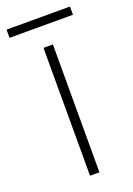

<svg xmlns="http://www.w3.org/2000/svg" viewBox="-150 -697 519 748"><g transform="rotate(-20 109.5 -323.0)"><path d="M241 -646H-22V-612H241ZM128 0V-530H89V0Z"/></g></svg>

Font: Noto Sans Tamil ExtraLight
Style: Regular
Weight: 200
Designer: Jelle Bosma - Monotype Design Team
Foundry: Monotype Imaging Inc.
Version: Version 2.004